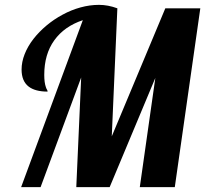

<svg xmlns="http://www.w3.org/2000/svg" viewBox="-20 -770 844 790"><path d="M320.8 -687Q244.6 -661.6 203.4 -604.2Q162.1 -546.9 162.1 -461.9Q162.1 -429.7 168.9 -411.1Q170.4 -405.8 173.8 -400.4Q175.8 -397 175.8 -393.1Q125 -393.1 98.1 -413.6Q68.8 -436 68.8 -483.9Q68.8 -515.1 81.5 -547.4Q94.2 -579.6 117.7 -609.9Q140.6 -639.2 171.1 -664.8Q201.7 -690.4 237.3 -709.5Q272.9 -729 311.3 -739.5Q349.6 -750 387.2 -750Q424.3 -750 462.9 -735.8L439.9 -209L660.2 -735.8H804.2L699.2 0H555.2L619.1 -449.2L431.2 0H293.9L314 -451.2L147 0H66.9Z"/></svg>

Font: Pattaya
Style: Regular
Weight: 400
Designer: Pablo Impallari / Thai characters Designed by Thanarat Vachiruckul and Suppakit Chalermlarp
Foundry: Pablo Impallari
Version: Version 2.000